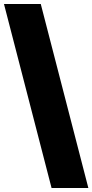

<svg xmlns="http://www.w3.org/2000/svg" viewBox="-20 -828 466 968"><path d="M240 120 0 -808H185.5L425.5 120Z"/></svg>

Font: Encode Sans XBd
Style: Regular
Weight: 800
Designer: Multiple Designers
Foundry: Impallari Type
Version: Version 3.002; ttfautohint (v1.8.3) -l 8 -r 50 -G 200 -x 14 